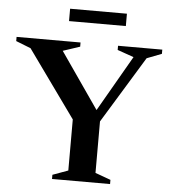

<svg xmlns="http://www.w3.org/2000/svg" viewBox="-67 -885 828 936"><g transform="rotate(5 347.5 -417.0)"><path d="M62.5 -626 -10 -654.5V-675H303V-654.5L220 -627L428.5 -326L394 -327L566.5 -626.5L486.5 -654.5V-675H703V-654.5L630.5 -626.5L431 -300V-48L506.5 -20.5V0H222.5V-20.5L298 -48V-298ZM238 -774V-834.5H516V-774Z"/></g></svg>

Font: Newsreader 24pt SemiBold
Style: Regular
Weight: 600
Designer: Hugues Gentile
Foundry: Production Type
Version: Version 1.003